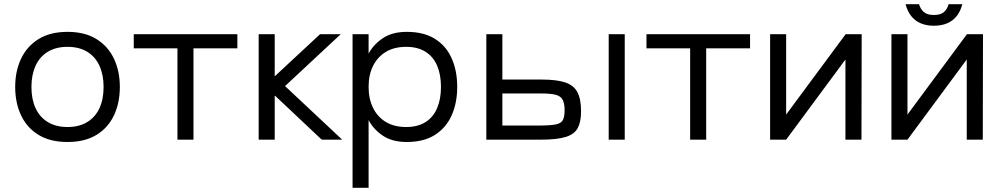

<svg xmlns="http://www.w3.org/2000/svg" viewBox="-20 -662 4749 910"><path d="M300 11Q218 11 163 -22.5Q108 -56 80 -115Q52 -174 52 -250Q52 -325 80 -384Q108 -443 163 -477Q218 -511 300 -511Q382 -511 437 -477Q492 -443 520 -384Q548 -325 548 -250Q548 -174 520 -115Q492 -56 437 -22.5Q382 11 300 11ZM300 -60Q355 -60 393.5 -83.5Q432 -107 451.5 -149.5Q471 -192 471 -250Q471 -307 451.5 -350Q432 -393 393.5 -416.5Q355 -440 300 -440Q245 -440 206.5 -416.5Q168 -393 148.5 -350Q129 -307 129 -250Q129 -192 148.5 -149.5Q168 -107 206.5 -83.5Q245 -60 300 -60Z M897 0H821V-433H614V-500H1105V-433H897Z M1206 0V-500H1282V-302H1284L1497 -500H1595L1331 -254L1602 0H1505L1284 -208H1282V0Z M1908 -511Q1989 -511 2042 -477.5Q2095 -444 2121 -385Q2147 -326 2147 -250Q2147 -175 2121 -116Q2095 -57 2042 -23Q1989 11 1908 11Q1839 11 1794.5 -19Q1750 -49 1727 -93V228H1651V-500H1727V-408Q1750 -451 1794.5 -481Q1839 -511 1908 -511ZM1727 -250Q1727 -193 1748.5 -150Q1770 -107 1809.5 -83.5Q1849 -60 1905 -60Q1960 -60 1997 -83.5Q2034 -107 2052 -150Q2070 -193 2070 -250Q2070 -308 2052 -350.5Q2034 -393 1997 -416.5Q1960 -440 1905 -440Q1849 -440 1809.5 -416.5Q1770 -393 1748.5 -350.5Q1727 -308 1727 -250Z M2361 -67H2533Q2586 -67 2612.5 -72Q2639 -77 2647.5 -92.5Q2656 -108 2656 -140Q2656 -172 2646.5 -189.5Q2637 -207 2613 -213Q2589 -219 2543 -219H2361ZM2734 -134Q2734 -85 2718.5 -55.5Q2703 -26 2661.5 -13Q2620 0 2542 0H2285V-500H2361V-285H2547Q2618 -285 2658.5 -271.5Q2699 -258 2716.5 -225.5Q2734 -193 2734 -134ZM2941 -500V0H2865V-500Z M3327 0H3251V-433H3044V-500H3535V-433H3327Z M3630 -500H3706V-119L3988 -500H4064L4063 0H3987V-380L3706 0H3630Z M4205 -500H4281V-119L4563 -500H4639L4638 0H4562V-380L4281 0H4205ZM4406 -540Q4371 -540 4344 -551.5Q4317 -563 4299 -585.5Q4281 -608 4272 -642H4336Q4342 -620 4358 -605.5Q4374 -591 4406 -591Q4439 -591 4454.5 -605.5Q4470 -620 4476 -642H4541Q4532 -608 4514 -585.5Q4496 -563 4469 -551.5Q4442 -540 4406 -540Z"/></svg>

Font: Nata Sans
Style: Regular
Weight: 400
Designer: Daniel Uzquiano Cruz
Version: Version 1.001